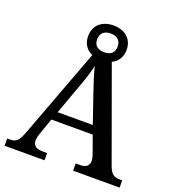

<svg xmlns="http://www.w3.org/2000/svg" viewBox="-155 -1003 1027 1125"><g transform="rotate(20 359.0 -440.5)"><path d="M1 0H250V-45H221C183 -45 161 -59 161 -91C161 -104 165 -122 171 -138L206 -238H464L503 -129C507 -115 511 -103 511 -91C511 -59 490 -45 455 -45H428V0H718V-45H704C667 -45 648 -57 631 -103L423 -677C458 -693 481 -726 481 -772C481 -843 428 -881 361 -881C294 -881 241 -843 241 -772C241 -724 265 -691 302 -675L95 -122C72 -59 56 -45 18 -45H1ZM361 -714C325 -714 297 -731 297 -772C297 -814 326 -831 361 -831C396 -831 425 -814 425 -772C425 -730 396 -714 361 -714ZM226 -291 291 -471C313 -528 327 -573 338 -620C349 -572 367 -518 386 -463L445 -291Z"/></g></svg>

Font: Noto Serif Yezidi Medium
Style: Regular
Weight: 500
Designer: Dalton Maag Ltd
Foundry: Dalton Maag Ltd
Version: Version 1.001